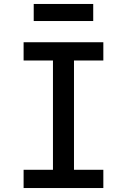

<svg xmlns="http://www.w3.org/2000/svg" viewBox="-20 -948 640 968"><path d="M99 0V-92H247V-643H99V-735H501V-643H353V-92H501V0ZM150 -842V-928H450V-842Z"/></svg>

Font: Iosevka Custom SmBdEx
Style: Regular
Weight: 600
Width: 7
Monospace: yes
Designer: Belleve Invis
Foundry: Belleve Invis
Version: Version 11.2.4; ttfautohint (v1.8.4)